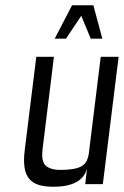

<svg xmlns="http://www.w3.org/2000/svg" viewBox="-20 -700 471 730"><path d="M183 10C256 10 298 -13 311 -59L304 0H371L431 -484H363L318 -119C315 -94 306 -77 290 -68C275 -59 248 -54 211 -54C194 -54 180 -56 169 -61C144 -70 137 -93 142 -134L185 -484H118L74 -129C61 -23 97 10 183 10ZM188 -553H231L289 -640L325 -553H369L335 -680H254Z"/></svg>

Font: Gamestation Condensed
Style: Italic
Weight: 400
Width: 3
Designer: Jonas Hecksher
Foundry: Jonas Hecksher, Playtypeª, e-types AS
Version: Version 1.003